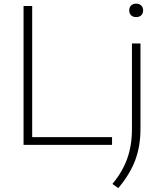

<svg xmlns="http://www.w3.org/2000/svg" viewBox="-20 -772 864 1023"><path d="M105.5 0V-740H151.5V-41.5H577V0ZM610 230.5 579 208Q633 143 658 72.8Q683 2.5 683 -83.5V-540.5H728.5V-85.5Q728.5 7.5 700 82.8Q671.5 158 610 230.5ZM705.5 -681Q688.5 -681 678.5 -690.5Q668.5 -700 668.5 -716.5Q668.5 -733 678.5 -742.8Q688.5 -752.5 705.5 -752.5Q722.5 -752.5 732.5 -742.8Q742.5 -733 742.5 -716.5Q742.5 -700 732.5 -690.5Q722.5 -681 705.5 -681Z"/></svg>

Font: Encode Sans Expanded ExtraLight
Style: Regular
Weight: 200
Width: 7
Designer: Multiple Designers
Foundry: Impallari Type
Version: Version 3.000; ttfautohint (v1.8.3) -l 8 -r 50 -G 200 -x 14 